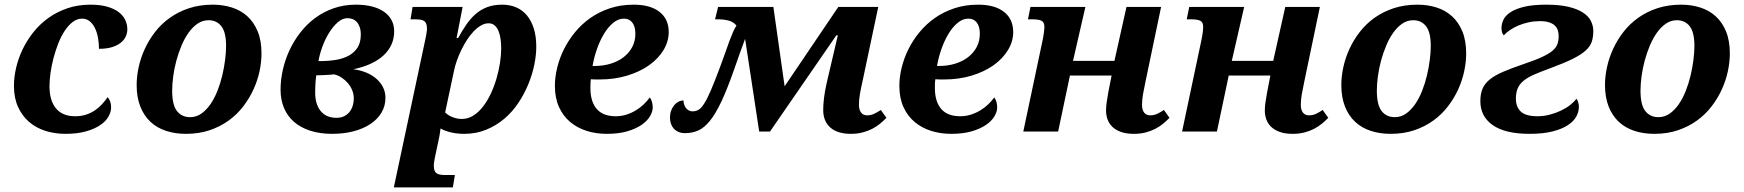

<svg xmlns="http://www.w3.org/2000/svg" viewBox="-20 -566 7503 826"><path d="M303.2 -65.9Q329.6 -65.9 350.8 -73Q372.1 -80.1 389.2 -91.8Q406.2 -103.5 419.4 -118.2Q432.6 -132.8 442.9 -147.9Q449.2 -142.1 453.6 -130.6Q458 -119.1 458 -104Q458 -84.5 446.5 -64.2Q435.1 -43.9 410.9 -27.6Q386.7 -11.2 349.6 -0.7Q312.5 9.8 261.2 9.8Q215.8 9.8 175.5 -2.9Q135.3 -15.6 105.2 -41.5Q75.2 -67.4 57.6 -106Q40 -144.5 40 -196.8Q40 -233.9 49.3 -274.2Q58.6 -314.5 77.1 -353.3Q95.7 -392.1 123.3 -427Q150.9 -461.9 187.5 -488.3Q224.1 -514.6 269.5 -530.3Q314.9 -545.9 369.1 -545.9Q410.6 -545.9 440.7 -537.4Q470.7 -528.8 490 -514.4Q509.3 -500 518.6 -480.7Q527.8 -461.4 527.8 -439.9Q527.8 -424.3 521.2 -409.4Q514.6 -394.5 500 -382.6Q485.4 -370.6 462.2 -363.3Q439 -356 405.8 -356Q405.8 -382.3 401.1 -406Q396.5 -429.7 387.2 -447.5Q377.9 -465.3 364.5 -475.6Q351.1 -485.8 333 -485.8Q311.5 -485.8 292.7 -471.4Q273.9 -457 258.3 -433.3Q242.7 -409.7 230.7 -379.2Q218.8 -348.6 210.2 -316.2Q201.7 -283.7 197.3 -252.2Q192.9 -220.7 192.9 -194.8Q192.9 -133.8 220.7 -99.9Q248.5 -65.9 303.2 -65.9Z M567.9 -200.2Q567.9 -237.8 576.7 -277.8Q585.4 -317.9 603.3 -356.4Q621.1 -395 647.9 -429.4Q674.8 -463.9 711.2 -489.7Q747.6 -515.6 793.7 -530.8Q839.8 -545.9 896 -545.9Q939 -545.9 977.1 -533.9Q1015.1 -522 1043.5 -496.6Q1071.8 -471.2 1088.4 -431.4Q1105 -391.6 1105 -335.9Q1105 -299.8 1096.7 -260.3Q1088.4 -220.7 1071 -182.4Q1053.7 -144 1027.1 -109.1Q1000.5 -74.2 964.4 -47.9Q928.2 -21.5 882.3 -5.9Q836.4 9.8 779.8 9.8Q732.9 9.8 693.8 -3.2Q654.8 -16.1 627 -42.2Q599.1 -68.4 583.5 -107.9Q567.9 -147.5 567.9 -200.2ZM797.9 -62Q824.7 -62 846.4 -77.4Q868.2 -92.8 885.5 -117.9Q902.8 -143.1 915.5 -175.3Q928.2 -207.5 936.3 -241.7Q944.3 -275.9 948.5 -308.8Q952.6 -341.8 952.6 -368.2Q952.6 -427.2 932.4 -453.1Q912.1 -479 877 -479Q851.6 -479 830.1 -464.4Q808.6 -449.7 791.3 -425.3Q773.9 -400.9 760.7 -369.4Q747.6 -337.9 738.5 -304.2Q729.5 -270.5 725.1 -237.1Q720.7 -203.6 720.7 -175.8Q720.7 -114.7 741.2 -88.4Q761.7 -62 797.9 -62Z M1638.2 -145Q1638.2 -109.9 1621.1 -81.3Q1604 -52.7 1573.5 -32.5Q1543 -12.2 1501 -1.2Q1459 9.8 1409.2 9.8Q1356 9.8 1314.5 -3.7Q1272.9 -17.1 1244.6 -42Q1216.3 -66.9 1201.7 -101.8Q1187 -136.7 1187 -180.2Q1187 -222.2 1196.8 -265.6Q1206.5 -309.1 1225.3 -349.6Q1244.1 -390.1 1272 -426Q1299.8 -461.9 1335.7 -488.5Q1371.6 -515.1 1415.5 -530.5Q1459.5 -545.9 1511.2 -545.9Q1549.8 -545.9 1580.3 -538.1Q1610.8 -530.3 1632.1 -515.4Q1653.3 -500.5 1664.6 -479.2Q1675.8 -458 1675.8 -431.2Q1675.8 -399.9 1663.8 -373.8Q1651.9 -347.7 1629.2 -326.9Q1606.4 -306.2 1573.7 -291.3Q1541 -276.4 1500 -268.1Q1528.3 -264.6 1553.5 -254.6Q1578.6 -244.6 1597.4 -228.8Q1616.2 -212.9 1627.2 -191.9Q1638.2 -170.9 1638.2 -145ZM1340.8 -242.2Q1339.4 -233.9 1338.4 -224.1Q1337.4 -214.4 1336.9 -204.3Q1336.4 -194.3 1336.2 -185.3Q1335.9 -176.3 1335.9 -168.9Q1335.9 -137.7 1343.8 -116.7Q1351.6 -95.7 1364.5 -82.8Q1377.4 -69.8 1393.6 -64.5Q1409.7 -59.1 1426.8 -59.1Q1445.3 -59.1 1459.2 -65.4Q1473.1 -71.8 1482.7 -83.3Q1492.2 -94.7 1497.1 -110.1Q1502 -125.5 1502 -144Q1502 -160.6 1495.4 -177.2Q1488.8 -193.8 1477.1 -207.8Q1465.3 -221.7 1450 -231.9Q1434.6 -242.2 1417 -246.1Q1411.6 -245.1 1402.1 -244.6Q1392.6 -244.1 1381.8 -243.4Q1371.1 -242.7 1360.1 -242.4Q1349.1 -242.2 1340.8 -242.2ZM1475.1 -487.8Q1453.1 -487.8 1432.9 -470Q1412.6 -452.1 1395.8 -425Q1378.9 -397.9 1366.9 -365.2Q1355 -332.5 1350.1 -303.2H1357.9Q1393.1 -303.2 1424.6 -308.3Q1456.1 -313.5 1480 -326.4Q1503.9 -339.4 1518.1 -361.3Q1532.2 -383.3 1532.2 -417Q1532.2 -436.5 1527.3 -450Q1522.5 -463.4 1514.4 -471.9Q1506.3 -480.5 1496.1 -484.1Q1485.8 -487.8 1475.1 -487.8Z M2136.2 -357.9Q2136.2 -378.4 2133.5 -397.7Q2130.9 -417 2124.8 -432.1Q2118.7 -447.3 2108.2 -456.5Q2097.7 -465.8 2082 -465.8Q2065.4 -465.8 2049.1 -456.3Q2032.7 -446.8 2017.3 -430.7Q2002 -414.6 1988.5 -393.6Q1975.1 -372.6 1964.1 -349.9Q1953.1 -327.1 1945.1 -304.2Q1937 -281.2 1933.1 -261.2L1895 -82Q1899.4 -77.6 1906.7 -72.5Q1914.1 -67.4 1923.3 -63.5Q1932.6 -59.6 1943.6 -56.9Q1954.6 -54.2 1966.3 -54.2Q1993.2 -54.2 2016.4 -68.8Q2039.6 -83.5 2058.3 -107.9Q2077.1 -132.3 2091.8 -163.8Q2106.4 -195.3 2116.2 -229Q2126 -262.7 2131.1 -296.1Q2136.2 -329.6 2136.2 -357.9ZM1674.3 240.2 1810.1 -397.9Q1811.5 -404.3 1812.7 -411.1Q1814 -418 1814.9 -424.1Q1815.9 -430.2 1816.4 -434.6Q1816.9 -439 1816.9 -440.9Q1816.9 -454.6 1814 -462.9Q1811 -471.2 1804.7 -475.6Q1798.3 -480 1788.3 -481.4Q1778.3 -482.9 1764.2 -482.9H1746.1L1754.9 -536.1H1970.2L1944.3 -402.8H1951.2Q1968.3 -434.1 1986.3 -460.4Q2004.4 -486.8 2026.4 -505.9Q2048.3 -524.9 2076.2 -535.4Q2104 -545.9 2141.1 -545.9Q2173.8 -545.9 2200.9 -534.2Q2228 -522.5 2247.1 -499.5Q2266.1 -476.6 2276.6 -442.9Q2287.1 -409.2 2287.1 -365.2Q2287.1 -329.1 2278.6 -287.4Q2270 -245.6 2252.9 -203.9Q2235.8 -162.1 2210.2 -123.5Q2184.6 -85 2149.9 -55.4Q2115.2 -25.9 2072 -8.1Q2028.8 9.8 1977.1 9.8Q1946.8 9.8 1920.7 3.7Q1894.5 -2.4 1875 -13.2Q1874.5 -5.4 1873 2.9Q1872.1 9.8 1870.6 18.3Q1869.1 26.9 1867.2 35.2L1853 102.1Q1851.6 108.4 1850.3 115.2Q1849.1 122.1 1848.1 128.2Q1847.2 134.3 1846.7 138.7Q1846.2 143.1 1846.2 145Q1846.2 158.7 1849.1 167Q1852.1 175.3 1858.4 179.7Q1864.7 184.1 1874.8 185.5Q1884.8 187 1898.9 187H1937L1928.2 240.2Z M2628.9 -65.9Q2653.3 -65.9 2675.3 -73Q2697.3 -80.1 2716.1 -91.6Q2734.9 -103 2749.8 -117.4Q2764.6 -131.8 2775.4 -147Q2781.2 -139.6 2784.7 -128.2Q2788.1 -116.7 2788.1 -104Q2788.1 -85.9 2776.4 -65.9Q2764.6 -45.9 2740.5 -29.1Q2716.3 -12.2 2679 -1.2Q2641.6 9.8 2590.3 9.8Q2544.4 9.8 2503.9 -2.9Q2463.4 -15.6 2432.9 -41.3Q2402.3 -66.9 2384.8 -105.7Q2367.2 -144.5 2367.2 -196.8Q2367.2 -233.9 2377 -274.4Q2386.7 -314.9 2406 -353.8Q2425.3 -392.6 2453.9 -427.5Q2482.4 -462.4 2520 -488.8Q2557.6 -515.1 2604.2 -530.5Q2650.9 -545.9 2706.1 -545.9Q2777.8 -545.9 2817.4 -514.9Q2856.9 -483.9 2856.9 -428.2Q2856.9 -387.7 2834.5 -350.6Q2812 -313.5 2772.5 -285.4Q2732.9 -257.3 2678.2 -240.7Q2623.5 -224.1 2559.1 -224.1Q2550.8 -224.1 2541 -224.1Q2531.2 -224.1 2522 -225.1Q2520.5 -215.3 2520.3 -205.3Q2520 -195.3 2520 -187Q2520 -128.9 2547.1 -97.4Q2574.2 -65.9 2628.9 -65.9ZM2664.1 -485.8Q2639.6 -485.8 2617.7 -467.5Q2595.7 -449.2 2578.1 -419.9Q2560.5 -390.6 2547.9 -354.2Q2535.2 -317.9 2529.3 -282.2H2538.1Q2575.2 -282.2 2607.2 -292Q2639.2 -301.8 2662.8 -320.1Q2686.5 -338.4 2700 -363.8Q2713.4 -389.2 2713.4 -420.9Q2713.4 -451.7 2700.4 -468.8Q2687.5 -485.8 2664.1 -485.8Z M3586.4 -536.1H3758.3L3689.5 -210.9Q3683.1 -183.6 3679.2 -159.9Q3675.3 -136.2 3675.3 -115.2Q3675.3 -93.3 3684.6 -81.5Q3693.8 -69.8 3710.4 -69.8Q3726.1 -69.8 3739 -75.7Q3752 -81.5 3769.5 -92.8L3793.5 -59.1Q3781.2 -46.4 3766.1 -33.9Q3751 -21.5 3732.2 -11.7Q3713.4 -2 3690.4 3.9Q3667.5 9.8 3640.1 9.8Q3583 9.8 3552.2 -17.3Q3521.5 -44.4 3521.5 -92.8Q3521.5 -114.3 3524.9 -144Q3528.3 -173.8 3537.1 -211.9L3584.5 -414.1H3578.1L3292.5 0H3246.1L3185.5 -398.9Q3177.2 -377.9 3165.5 -344.5Q3153.8 -311 3135.3 -258.8Q3107.4 -179.7 3083 -128.2Q3058.6 -76.7 3034.4 -46.6Q3010.3 -16.6 2984.4 -4.9Q2958.5 6.8 2927.2 6.8Q2910.2 6.8 2897.7 1Q2885.3 -4.9 2877.4 -14.2Q2869.6 -23.4 2866 -35.4Q2862.3 -47.4 2862.3 -60.1Q2862.3 -76.2 2867.2 -89.6Q2872.1 -103 2880.1 -113Q2888.2 -123 2898.7 -128.4Q2909.2 -133.8 2920.4 -133.8Q2920.4 -126 2922.9 -117.7Q2925.3 -109.4 2930.2 -102.5Q2935.1 -95.7 2942.4 -91.3Q2949.7 -86.9 2959.5 -86.9Q2973.6 -86.9 2985.4 -93.8Q2997.1 -100.6 3010 -121.1Q3022.9 -141.6 3038.8 -178.7Q3054.7 -215.8 3077.1 -275.9Q3090.8 -312.5 3100.6 -340.6Q3110.4 -368.7 3118.2 -389.9Q3126 -411.1 3133.1 -427.2Q3140.1 -443.4 3148.4 -456.1Q3134.3 -472.7 3113.5 -477.8Q3092.8 -482.9 3069.3 -482.9H3056.2L3069.3 -536.1H3307.1L3355.5 -194.8Z M4110.8 -65.9Q4135.3 -65.9 4157.2 -73Q4179.2 -80.1 4198 -91.6Q4216.8 -103 4231.7 -117.4Q4246.6 -131.8 4257.3 -147Q4263.2 -139.6 4266.6 -128.2Q4270 -116.7 4270 -104Q4270 -85.9 4258.3 -65.9Q4246.6 -45.9 4222.4 -29.1Q4198.2 -12.2 4160.9 -1.2Q4123.5 9.8 4072.3 9.8Q4026.4 9.8 3985.8 -2.9Q3945.3 -15.6 3914.8 -41.3Q3884.3 -66.9 3866.7 -105.7Q3849.1 -144.5 3849.1 -196.8Q3849.1 -233.9 3858.9 -274.4Q3868.7 -314.9 3887.9 -353.8Q3907.2 -392.6 3935.8 -427.5Q3964.4 -462.4 4002 -488.8Q4039.6 -515.1 4086.2 -530.5Q4132.8 -545.9 4188 -545.9Q4259.8 -545.9 4299.3 -514.9Q4338.9 -483.9 4338.9 -428.2Q4338.9 -387.7 4316.4 -350.6Q4293.9 -313.5 4254.4 -285.4Q4214.8 -257.3 4160.2 -240.7Q4105.5 -224.1 4041 -224.1Q4032.7 -224.1 4022.9 -224.1Q4013.2 -224.1 4003.9 -225.1Q4002.4 -215.3 4002.2 -205.3Q4002 -195.3 4002 -187Q4002 -128.9 4029.1 -97.4Q4056.2 -65.9 4110.8 -65.9ZM4146 -485.8Q4121.6 -485.8 4099.6 -467.5Q4077.6 -449.2 4060.1 -419.9Q4042.5 -390.6 4029.8 -354.2Q4017.1 -317.9 4011.2 -282.2H4020Q4057.1 -282.2 4089.1 -292Q4121.1 -301.8 4144.8 -320.1Q4168.5 -338.4 4181.9 -363.8Q4195.3 -389.2 4195.3 -420.9Q4195.3 -451.7 4182.4 -468.8Q4169.4 -485.8 4146 -485.8Z M4583 -241.2 4532.2 0H4382.3L4464.4 -388.2Q4468.8 -408.7 4470.9 -425.3Q4473.1 -441.9 4473.1 -450.2Q4473.1 -470.2 4460.9 -476.6Q4448.7 -482.9 4420.4 -482.9H4402.3L4413.1 -536.1H4649.4L4596.2 -304.2H4774.4L4826.2 -536.1H4975.1L4907.2 -210.9Q4901.4 -183.6 4897.2 -159.9Q4893.1 -136.2 4893.1 -115.2Q4893.1 -93.3 4902.3 -81.5Q4911.6 -69.8 4928.2 -69.8Q4943.8 -69.8 4957 -75.7Q4970.2 -81.5 4987.3 -92.8L5011.2 -59.1Q4999 -46.4 4983.9 -33.9Q4968.8 -21.5 4950 -11.7Q4931.2 -2 4908.4 3.9Q4885.7 9.8 4858.4 9.8Q4825.2 9.8 4802.2 1.5Q4779.3 -6.8 4765.1 -20.8Q4751 -34.7 4744.6 -52.7Q4738.3 -70.8 4738.3 -90.8Q4738.3 -106 4741 -125.7Q4743.7 -145.5 4748 -168.9L4762.2 -241.2Z M5266.1 -241.2 5215.3 0H5065.4L5147.5 -388.2Q5151.9 -408.7 5154.1 -425.3Q5156.2 -441.9 5156.2 -450.2Q5156.2 -470.2 5144 -476.6Q5131.8 -482.9 5103.5 -482.9H5085.4L5096.2 -536.1H5332.5L5279.3 -304.2H5457.5L5509.3 -536.1H5658.2L5590.3 -210.9Q5584.5 -183.6 5580.3 -159.9Q5576.2 -136.2 5576.2 -115.2Q5576.2 -93.3 5585.4 -81.5Q5594.7 -69.8 5611.3 -69.8Q5627 -69.8 5640.1 -75.7Q5653.3 -81.5 5670.4 -92.8L5694.3 -59.1Q5682.1 -46.4 5667 -33.9Q5651.9 -21.5 5633.1 -11.7Q5614.3 -2 5591.6 3.9Q5568.8 9.8 5541.5 9.8Q5508.3 9.8 5485.4 1.5Q5462.4 -6.8 5448.2 -20.8Q5434.1 -34.7 5427.7 -52.7Q5421.4 -70.8 5421.4 -90.8Q5421.4 -106 5424.1 -125.7Q5426.8 -145.5 5431.2 -168.9L5445.3 -241.2Z M5750.5 -200.2Q5750.5 -237.8 5759.3 -277.8Q5768.1 -317.9 5785.9 -356.4Q5803.7 -395 5830.6 -429.4Q5857.4 -463.9 5893.8 -489.7Q5930.2 -515.6 5976.3 -530.8Q6022.5 -545.9 6078.6 -545.9Q6121.6 -545.9 6159.7 -533.9Q6197.8 -522 6226.1 -496.6Q6254.4 -471.2 6271 -431.4Q6287.6 -391.6 6287.6 -335.9Q6287.6 -299.8 6279.3 -260.3Q6271 -220.7 6253.7 -182.4Q6236.3 -144 6209.7 -109.1Q6183.1 -74.2 6147 -47.9Q6110.8 -21.5 6064.9 -5.9Q6019 9.8 5962.4 9.8Q5915.5 9.8 5876.5 -3.2Q5837.4 -16.1 5809.6 -42.2Q5781.7 -68.4 5766.1 -107.9Q5750.5 -147.5 5750.5 -200.2ZM5980.5 -62Q6007.3 -62 6029.1 -77.4Q6050.8 -92.8 6068.1 -117.9Q6085.4 -143.1 6098.1 -175.3Q6110.8 -207.5 6118.9 -241.7Q6127 -275.9 6131.1 -308.8Q6135.3 -341.8 6135.3 -368.2Q6135.3 -427.2 6115 -453.1Q6094.7 -479 6059.6 -479Q6034.2 -479 6012.7 -464.4Q5991.2 -449.7 5973.9 -425.3Q5956.5 -400.9 5943.4 -369.4Q5930.2 -337.9 5921.1 -304.2Q5912.1 -270.5 5907.7 -237.1Q5903.3 -203.6 5903.3 -175.8Q5903.3 -114.7 5923.8 -88.4Q5944.3 -62 5980.5 -62Z M6834.5 -433.1Q6834.5 -407.2 6828.1 -387.2Q6821.8 -367.2 6802.2 -349.1Q6782.7 -331.1 6746.3 -313Q6710 -294.9 6650.4 -272.9Q6610.4 -258.3 6582 -246.1Q6553.7 -233.9 6535.9 -219.7Q6518.1 -205.6 6509.8 -187Q6501.5 -168.5 6501.5 -141.1Q6501.5 -106 6522.7 -85.9Q6543.9 -65.9 6594.7 -65.9Q6621.6 -65.9 6647.5 -72.8Q6673.3 -79.6 6695.8 -90.3Q6718.3 -101.1 6735.4 -114.5Q6752.4 -127.9 6761.7 -141.1Q6765.6 -138.2 6769 -127.7Q6772.5 -117.2 6772.5 -106Q6772.5 -86.4 6762 -65.9Q6751.5 -45.4 6726.6 -28.6Q6701.7 -11.7 6661.1 -1Q6620.6 9.8 6560.5 9.8Q6455.6 9.8 6402.1 -27.6Q6348.6 -64.9 6348.6 -130.9Q6348.6 -162.6 6358.2 -184.8Q6367.7 -207 6389.6 -224.6Q6411.6 -242.2 6447 -257.3Q6482.4 -272.5 6533.7 -290Q6583.5 -306.6 6613.5 -320.6Q6643.6 -334.5 6659.4 -348.1Q6675.3 -361.8 6680.4 -377Q6685.5 -392.1 6685.5 -411.1Q6685.5 -424.8 6681.4 -436.8Q6677.2 -448.7 6668 -457Q6658.7 -465.3 6643.3 -470.2Q6627.9 -475.1 6605.5 -475.1Q6580.1 -475.1 6556.4 -470Q6532.7 -464.8 6512.5 -456.3Q6492.2 -447.8 6476.1 -436.8Q6460 -425.8 6449.7 -414.1Q6445.3 -417 6442.4 -425.8Q6439.5 -434.6 6439.5 -444.8Q6439.5 -462.4 6447.5 -480.2Q6455.6 -498 6477.1 -512.7Q6498.5 -527.3 6536.1 -536.6Q6573.7 -545.9 6632.8 -545.9Q6689.5 -545.9 6728 -536.6Q6766.6 -527.3 6790.3 -511.7Q6814 -496.1 6824.2 -475.6Q6834.5 -455.1 6834.5 -433.1Z M6884.8 -200.2Q6884.8 -237.8 6893.6 -277.8Q6902.3 -317.9 6920.2 -356.4Q6938 -395 6964.8 -429.4Q6991.7 -463.9 7028.1 -489.7Q7064.5 -515.6 7110.6 -530.8Q7156.7 -545.9 7212.9 -545.9Q7255.9 -545.9 7293.9 -533.9Q7332 -522 7360.4 -496.6Q7388.7 -471.2 7405.3 -431.4Q7421.9 -391.6 7421.9 -335.9Q7421.9 -299.8 7413.6 -260.3Q7405.3 -220.7 7387.9 -182.4Q7370.6 -144 7344 -109.1Q7317.4 -74.2 7281.2 -47.9Q7245.1 -21.5 7199.2 -5.9Q7153.3 9.8 7096.7 9.8Q7049.8 9.8 7010.7 -3.2Q6971.7 -16.1 6943.8 -42.2Q6916 -68.4 6900.4 -107.9Q6884.8 -147.5 6884.8 -200.2ZM7114.7 -62Q7141.6 -62 7163.3 -77.4Q7185.1 -92.8 7202.4 -117.9Q7219.7 -143.1 7232.4 -175.3Q7245.1 -207.5 7253.2 -241.7Q7261.2 -275.9 7265.4 -308.8Q7269.5 -341.8 7269.5 -368.2Q7269.5 -427.2 7249.3 -453.1Q7229 -479 7193.8 -479Q7168.5 -479 7147 -464.4Q7125.5 -449.7 7108.2 -425.3Q7090.8 -400.9 7077.6 -369.4Q7064.5 -337.9 7055.4 -304.2Q7046.4 -270.5 7042 -237.1Q7037.6 -203.6 7037.6 -175.8Q7037.6 -114.7 7058.1 -88.4Q7078.6 -62 7114.7 -62Z"/></svg>

Font: Droid Serif
Style: Bold Italic
Weight: 700
Italic angle: -12°
Designer: Monotype Design team
Foundry: Monotype Imaging Inc.
Version: Version 1.03